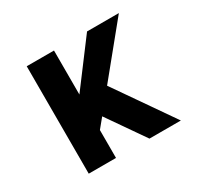

<svg xmlns="http://www.w3.org/2000/svg" viewBox="-117 -662 834 805"><g transform="rotate(-30 300.0 -260.0)"><path d="M98 0V-520H230V-307L390 -520H544L349 -281L544 0H392L267 -180L230 -135V0Z"/></g></svg>

Font: Iosevka SS04 XBd Ex
Style: Regular
Weight: 800
Width: 7
Monospace: yes
Designer: Belleve Invis
Foundry: Belleve Invis
Version: Version 19.0.0; ttfautohint (v1.8.4)